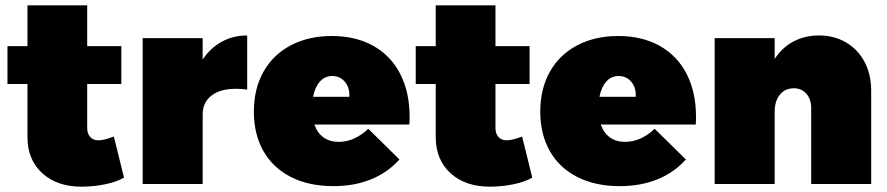

<svg xmlns="http://www.w3.org/2000/svg" viewBox="-20 -690 3327 720"><path d="M445 -24Q418 -8 374.5 1Q331 10 286 10Q194 10 138.5 -40.5Q83 -91 83 -176V-375H8V-517H83V-670H307V-517H435V-375H307V-210Q307 -188 319 -175.5Q331 -163 351 -164Q370 -164 407 -178Z M907 -557V-354Q885 -357 864 -357Q806 -357 773 -331.5Q740 -306 740 -261V0H515V-547H740V-467Q769 -510 811.5 -533.5Q854 -557 907 -557Z M1516 -252Q1516 -233 1515 -223H1159Q1170 -191 1193.5 -174.5Q1217 -158 1250 -158Q1309 -158 1361 -207L1478 -92Q1434 -43 1371.5 -17.5Q1309 8 1230 8Q1138 8 1070.5 -26.5Q1003 -61 967.5 -124Q932 -187 932 -271Q932 -357 968 -421Q1004 -485 1070.5 -520Q1137 -555 1224 -555Q1314 -555 1380 -518Q1446 -481 1481 -412.5Q1516 -344 1516 -252ZM1226 -405Q1198 -405 1179.5 -384Q1161 -363 1154 -327H1290Q1292 -361 1273.5 -383Q1255 -405 1226 -405Z M1976 -24Q1949 -8 1905.5 1Q1862 10 1817 10Q1725 10 1669.5 -40.5Q1614 -91 1614 -176V-375H1539V-517H1614V-670H1838V-517H1966V-375H1838V-210Q1838 -188 1850 -175.5Q1862 -163 1882 -164Q1901 -164 1938 -178Z M2590 -252Q2590 -233 2589 -223H2233Q2244 -191 2267.5 -174.5Q2291 -158 2324 -158Q2383 -158 2435 -207L2552 -92Q2508 -43 2445.5 -17.5Q2383 8 2304 8Q2212 8 2144.5 -26.5Q2077 -61 2041.5 -124Q2006 -187 2006 -271Q2006 -357 2042 -421Q2078 -485 2144.5 -520Q2211 -555 2298 -555Q2388 -555 2454 -518Q2520 -481 2555 -412.5Q2590 -344 2590 -252ZM2300 -405Q2272 -405 2253.5 -384Q2235 -363 2228 -327H2364Q2366 -361 2347.5 -383Q2329 -405 2300 -405Z M3247 -349V0H3022V-284Q3022 -318 3004 -338.5Q2986 -359 2957 -359Q2924 -359 2904.5 -335Q2885 -311 2885 -271V0H2660V-547H2885V-469Q2913 -512 2955.5 -534.5Q2998 -557 3051 -557Q3108 -557 3152.5 -531Q3197 -505 3222 -458Q3247 -411 3247 -349Z"/></svg>

Font: Gontserrat Black
Style: Regular
Weight: 900
Designer: Julieta Ulanovsky
Foundry: Julieta Ulanovsky
Version: Version 6.001